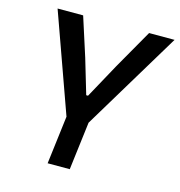

<svg xmlns="http://www.w3.org/2000/svg" viewBox="-108 -822 859 918"><g transform="rotate(15 322.0 -363.5)"><path d="M241 -234 64.5 -727H191L253 -534L304 -362H313L407 -533.5L517.5 -727H643.5L346.5 -234ZM210 0 246.5 -295.5H356L319.5 0Z"/></g></svg>

Font: Spline Sans Mono Medium
Style: Italic
Weight: 500
Italic angle: -4°
Monospace: yes
Designer: Eben Sorkin, Mirko Velimirovic
Foundry: Sorkin Type
Version: Version 1.004